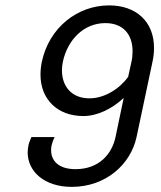

<svg xmlns="http://www.w3.org/2000/svg" viewBox="-20 -687 607 723"><path d="M216.7 -454.2C234.2 -536.7 295 -600 376.7 -600C444.2 -600 479.2 -556.7 479.2 -494.2C479.2 -481.7 478.3 -468.3 475 -454.2L462.5 -397.5C429.2 -351.7 373.3 -316.7 316.7 -316.7C247.5 -316.7 213.3 -364.2 213.3 -421.7C213.3 -432.5 214.2 -443.3 216.7 -454.2ZM137.5 -454.2C134.2 -437.5 132.5 -421.7 132.5 -405.8C132.5 -314.2 195 -250 294.2 -250C345.8 -250 401.7 -276.7 445.8 -318.3L415 -170.8C401.7 -108.3 354.2 -50 264.2 -50C200.8 -50 172.5 -81.7 172.5 -120.8C172.5 -126.7 172.5 -132.5 174.2 -139.2C176.7 -149.2 180 -160 185.8 -170.8H98.3C94.2 -160.8 90 -151.7 87.5 -141.7C85.8 -132.5 84.2 -122.5 84.2 -113.3C84.2 -40.8 147.5 16.7 250 16.7C378.3 16.7 471.7 -67.5 494.2 -170.8L554.2 -454.2C558.3 -472.5 560 -490.8 560 -506.7C560 -605.8 492.5 -666.7 390.8 -666.7C271.7 -666.7 165 -583.3 137.5 -454.2Z"/></svg>

Font: BoonHome
Style: Book Oblique
Weight: 400
Italic angle: -12°
Designer: Sungsit Sawaiwan
Foundry: Sungsit Sawaiwan
Version: Version 0.2